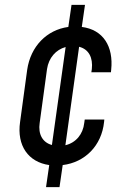

<svg xmlns="http://www.w3.org/2000/svg" viewBox="-20 -664 525 784"><path d="M314 -554 327 -644H272L259 -554C171 -542 105 -475 91 -379L62 -166C48 -69 96 -2 181 10L168 100H223L236 10C327 -1 395 -69 405 -166L406 -176H326L324 -162C319 -116 290 -81 247 -71L303 -473C343 -463 360 -428 355 -382L353 -369H433L434 -379C444 -475 401 -543 314 -554ZM142 -162 172 -382C179 -428 208 -461 248 -472L192 -72C154 -82 135 -116 142 -162Z"/></svg>

Font: Mohave
Style: Italic
Weight: 400
Italic angle: -8°
Designer: Gumpita Rahayu
Foundry: Tokotype
Version: Version 2.002;PS 002.002;hotconv 1.0.88;makeotf.lib2.5.64775